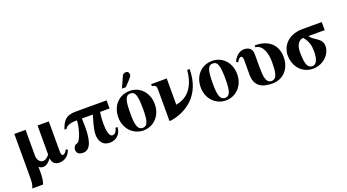

<svg xmlns="http://www.w3.org/2000/svg" viewBox="-61 -1358 4026 2229"><g transform="rotate(-20 1951.5 -243.5)"><path d="M199 -9H200C210 8 234 14 253 14C290 14 328 -17 353 -55H354C359 -4 386 31 444 31C530 31 567 -24 588 -76L567 -88C553 -65 536 -39 515 -39C496 -39 492 -58 492 -111V-461H353V-102C324 -66 300 -51 274 -51C241 -51 205 -82 205 -143V-461H66V67C66 135 63 168 45 205H179C192 173 199 120 199 68Z M1206 -361V-461H821C702 -461 663 -407 630 -309H655C682 -359 763 -361 803 -361C803 -297 761 -117 708 -107C680 -102 665 -72 665 -48C665 -4 692 18 744 18C854 18 867 -139 867 -262C867 -306 865 -340 865 -361H999C983 -299 949 -204 949 -131C949 -64 976 14 1077 14C1169 14 1219 -60 1219 -127H1194C1181 -66 1151 -56 1134 -56C1090 -56 1078 -139 1078 -219C1078 -283 1085 -345 1089 -361Z M1420 -528H1468L1531 -595C1550 -616 1565 -635 1565 -648C1565 -674 1552 -692 1528 -692C1508 -692 1491 -687 1481 -664ZM1717 -229C1717 -371 1621 -473 1495 -473C1363 -473 1266 -374 1266 -228C1266 -86 1366 14 1491 14C1620 14 1717 -88 1717 -229ZM1570 -218C1570 -69 1550 -17 1492 -17C1434 -17 1413 -73 1413 -218C1413 -389 1431 -442 1492 -442C1551 -442 1570 -389 1570 -218Z M2206 -473C2184 -226 2054 -156 1954 -138H1949V-461H1756V-437C1800 -428 1810 -419 1810 -372V14H1836C2016 -17 2236 -144 2236 -473Z M2513 -473C2381 -473 2284 -374 2284 -228C2284 -86 2384 14 2509 14C2638 14 2735 -88 2735 -229C2735 -371 2639 -473 2513 -473ZM2510 -442C2569 -442 2588 -389 2588 -218C2588 -69 2568 -17 2510 -17C2452 -17 2431 -73 2431 -218C2431 -389 2449 -442 2510 -442Z M3006 -381C3006 -454 2950 -473 2907 -473C2841 -473 2792 -419 2771 -365L2794 -354C2807 -378 2823 -402 2843 -402C2862 -402 2867 -378 2867 -355V-173C2867 -36 2950 14 3084 14C3218 14 3310 -87 3310 -229C3310 -387 3206 -473 3040 -473V-449C3130 -442 3163 -329 3163 -226C3163 -111 3156 -17 3084 -17C3013 -17 3006 -105 3006 -225Z M3864 -461H3625C3449 -461 3360 -347 3360 -232C3360 -86 3459 14 3585 14C3718 14 3810 -89 3810 -185C3810 -288 3701 -293 3664 -361H3864ZM3664 -169C3664 -93 3647 -17 3587 -17C3530 -17 3507 -71 3507 -219C3507 -316 3551 -361 3600 -361C3652 -295 3664 -247 3664 -169Z"/></g></svg>

Font: STIXGeneral
Style: Bold
Weight: 700
Designer: MicroPress Inc., with final additions and corrections provided by Coen Hoffman, Elsevier (retired)
Version: Version 1.1.0